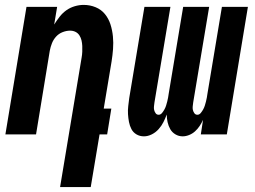

<svg xmlns="http://www.w3.org/2000/svg" viewBox="-20 -548 1040 783"><path d="M225 215 313 -314Q315 -325 315.5 -337Q316 -349 315.5 -360.5Q315 -372 312.5 -383Q310 -394 304 -403.5Q298 -413 288 -418Q278 -423 266 -423Q251 -423 235.5 -417Q220 -411 209 -399Q198 -387 192 -372Q186 -357 183 -341L127 0H2L88 -520H213L201 -448Q211 -464 223 -479.5Q235 -495 250.5 -506Q266 -517 284.5 -522.5Q303 -528 321 -528Q347 -528 370 -518.5Q393 -509 408 -490.5Q423 -472 430.5 -448.5Q438 -425 440.5 -399.5Q443 -374 441 -348Q439 -322 435 -297L403 -105H434L417 0H386L350 215Z M567 8Q550 8 536.5 0Q523 -8 516 -21.5Q509 -35 506 -50.5Q503 -66 502 -82.5Q501 -99 503 -115.5Q505 -132 507 -148L569 -520H675L610 -131Q609 -123 608 -115Q607 -107 608.5 -100Q610 -93 614.5 -86.5Q619 -80 627 -80Q635 -80 641 -87.5Q647 -95 651 -102.5Q655 -110 657.5 -118Q660 -126 662 -134Q664 -142 665.5 -150Q667 -158 668 -166L727 -520H833L768 -131Q767 -123 766 -115Q765 -107 766.5 -100Q768 -93 772.5 -86.5Q777 -80 785 -80Q793 -80 799 -87.5Q805 -95 809 -102.5Q813 -110 815.5 -118Q818 -126 820 -134Q822 -142 823.5 -150Q825 -158 826 -166L885 -520H991L905 0H799L808 -59Q802 -46 794 -34Q786 -22 775.5 -12.5Q765 -3 751.5 2.5Q738 8 725 8Q709 8 695.5 0Q682 -8 674.5 -21Q667 -34 663.5 -49.5Q660 -65 660 -81Q654 -65 646.5 -50Q639 -35 627 -21.5Q615 -8 599 0Q583 8 567 8Z"/></svg>

Font: Iosevka Term Curly XBd Obl
Style: Regular
Weight: 800
Italic angle: -9°
Designer: Belleve Invis
Foundry: Belleve Invis
Version: Version 32.3.0